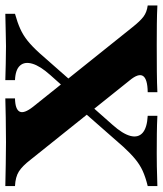

<svg xmlns="http://www.w3.org/2000/svg" viewBox="35 -646 611 721"><g transform="rotate(-90 340.5 -285.5)"><path d="M354.8 0V-36.3Q404.8 -37.1 415.7 -54Q426.6 -71 399.2 -104L101.6 -475.8Q77.4 -507.3 56.9 -520.2Q36.3 -533.1 2.4 -534.7V-571Q44.4 -570.2 84.7 -569.4Q125 -568.5 166.9 -568.5Q217.7 -568.5 259.7 -569.4Q301.6 -570.2 331.5 -571V-534.7Q290.3 -533.9 281.9 -517.3Q273.4 -500.8 300 -466.9L597.6 -95.2Q621.8 -64.5 638.7 -52Q655.6 -39.5 680.6 -36.3V0Q648.4 -1.6 610.5 -2Q572.6 -2.4 532.3 -2.4Q478.2 -2.4 432.7 -2Q387.1 -1.6 354.8 0ZM2.4 0V-36.3Q35.5 -44.4 59.3 -55.2Q83.1 -66.1 104.4 -83.9Q125.8 -101.6 150 -128.2L283.1 -279.8L319.4 -266.9L232.3 -168.5Q198.4 -130.6 190.7 -101.6Q183.1 -72.6 202 -55.6Q221 -38.7 266.1 -36.3V0Q234.7 -1.6 198.4 -2Q162.1 -2.4 125 -2.4Q101.6 -2.4 76.2 -2Q50.8 -1.6 2.4 0ZM378.2 -302.4 341.9 -315.3 419.4 -402.4Q453.2 -440.3 461.7 -469.4Q470.2 -498.4 454.8 -515.7Q439.5 -533.1 400 -534.7V-571Q429.8 -570.2 462.1 -569.4Q494.4 -568.5 527.4 -568.5Q550.8 -568.5 575.8 -569.4Q600.8 -570.2 649.2 -571V-534.7Q616.9 -525.8 592.7 -514.9Q568.5 -504 547.6 -487.1Q526.6 -470.2 501.6 -442.7Z"/></g></svg>

Font: Playfair 9pt Black
Style: Regular
Weight: 900
Designer: Claus Eggers Sørensen
Foundry: Claus Eggers Sørensen
Version: Version 2.203